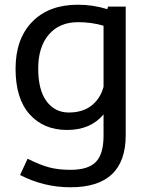

<svg xmlns="http://www.w3.org/2000/svg" viewBox="-20 -543 636 814"><path d="M105.5 -58.5C145.2 -14.2 198.2 8 264.5 8C330.8 8 382.3 -14 419 -58V32C419 84 408.2 121.2 386.5 143.5C364.8 165.8 329 177 279 177C245.7 177 216 173.7 190 167C164 160.3 133 148 97 130L65 199C132.3 233.7 203.7 251 279 251C435 251 513 177.3 513 30V-515H438L435 -504C395 -516.7 353.3 -523 310 -523C228 -523 163.5 -498.8 116.5 -450.5C69.5 -402.2 46 -335.8 46 -251.5C46 -167.2 65.8 -102.8 105.5 -58.5ZM177.5 -113.5C153.8 -145.2 142 -191.5 142 -252.5C142 -313.5 157 -361.5 187 -396.5C217 -431.5 258.3 -449 311 -449C349 -449 385 -444 419 -434V-175C409.7 -141 392.5 -114.3 367.5 -95C342.5 -75.7 310.5 -66 271.5 -66C232.5 -66 201.2 -81.8 177.5 -113.5Z"/></svg>

Font: Telex Regular
Style: Regular
Weight: 400
Designer: Andres Torresi
Foundry: Andres Torresi
Version: Version 1.001